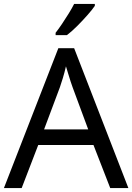

<svg xmlns="http://www.w3.org/2000/svg" viewBox="-20 -964 679 984"><path d="M545 0 459 -221H176L91 0H0L279 -717H360L638 0ZM352 -517Q349 -525 342 -546Q335 -567 328.5 -589.5Q322 -612 318 -624Q311 -593 302 -563.5Q293 -534 287 -517L206 -301H432ZM466 -934Q454 -916 429 -887.5Q404 -859 375.5 -830.5Q347 -802 323 -784H265V-796Q280 -815 297.5 -841Q315 -867 332 -894.5Q349 -922 360 -944H466Z"/></svg>

Font: Noto Sans Pahawh Hmong
Style: Regular
Weight: 400
Designer: Monotype Design Team
Foundry: Monotype Imaging Inc.
Version: Version 2.001; ttfautohint (v1.8.4.7-5d5b)